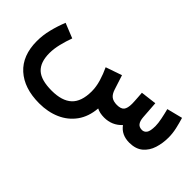

<svg xmlns="http://www.w3.org/2000/svg" viewBox="-80 -747 1359 1359"><g transform="rotate(45 599.5 -67.5)"><path d="M747.6 0Q704.1 0 672.9 -16.1Q665.5 72.3 622.1 132.3Q578.6 192.4 508.8 223.1Q439 253.9 352.1 253.9Q201.2 253.9 114.7 176Q28.3 98.1 28.3 -46.9Q28.3 -105 43.2 -165Q58.1 -225.1 81.1 -281.7L192.4 -236.8Q175.3 -190.4 163.3 -141.1Q151.4 -91.8 151.4 -49.3Q151.4 42 198 85Q244.6 127.9 350.6 127.9Q453.1 127.9 503.9 81.1Q554.7 34.2 555.2 -68.4Q555.2 -115.7 540.3 -165Q525.4 -214.4 503.9 -259.8L625.5 -301.8L660.6 -193.4Q671.9 -158.2 691.9 -142.8Q711.9 -127.4 748.5 -127Q788.6 -127 804 -145.8Q819.3 -164.6 819.3 -209.5Q819.3 -216.3 818.4 -234.1Q817.4 -252 815.9 -273.7Q814.5 -295.4 813 -313.5L932.6 -328.1L941.9 -197.3Q944.3 -163.1 957.8 -145Q971.2 -127 999.5 -127Q1020.5 -127 1034.2 -145.3Q1047.9 -163.6 1047.9 -215.8Q1047.9 -241.7 1039.8 -282Q1031.7 -322.3 1022 -358.9L1139.6 -388.7Q1151.9 -348.6 1161.4 -306.2Q1170.9 -263.7 1170.9 -223.1Q1170.9 -165.5 1154.8 -114.7Q1138.7 -64 1101.1 -32.2Q1063.5 -0.5 1000 0Q920.9 0 879.9 -57.1Q827.1 0 747.6 0Z"/></g></svg>

Font: Vazir
Style: Bold
Weight: 700
Designer: Saber Rastikerdar
Foundry: Saber Rastikerdar
Version: Version 30.0.0